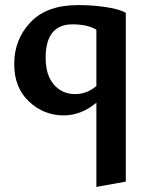

<svg xmlns="http://www.w3.org/2000/svg" viewBox="-20 -448 579 757"><path d="M288 -428Q347 -428 401 -419.5Q455 -411 476 -397V268L360 289V-43Q300 7 231 7Q153 7 94.5 -47.5Q36 -102 36 -196Q36 -292 100 -360Q164 -428 288 -428ZM276 -77Q323 -77 360 -109V-331Q324 -352 266 -352Q160 -352 160 -220Q160 -152 192.5 -114.5Q225 -77 276 -77Z"/></svg>

Font: EauTest
Style: Bold
Weight: 700
Designer: Christian Thalmann (Catharsis Fonts)
Version: Version 0.001;PS 000.001;hotconv 1.0.88;makeotf.lib2.5.64775